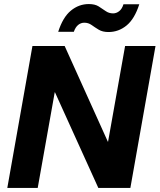

<svg xmlns="http://www.w3.org/2000/svg" viewBox="-20 -927 787 947"><path d="M16 0 140 -700H299L512 -228H513L597 -700H747L623 0H465L251 -472H250L166 0ZM267 -770Q290 -842 329.5 -874.5Q369 -907 418 -907Q448 -907 466.5 -895.5Q485 -884 501 -872.5Q517 -861 538 -861Q554 -861 568 -872Q582 -883 589 -906H667Q644 -834 604.5 -801.5Q565 -769 515 -769Q486 -769 467 -780.5Q448 -792 432 -803.5Q416 -815 396 -815Q379 -815 365.5 -804Q352 -793 344 -770Z"/></svg>

Font: DM Sans 28pt Black
Style: Italic
Weight: 900
Italic angle: -10°
Version: Version 4.004;gftools[0.9.30]